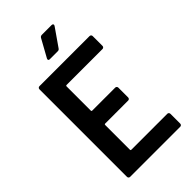

<svg xmlns="http://www.w3.org/2000/svg" viewBox="-267 -968 1048 1048"><g transform="rotate(-45 256.5 -444.5)"><path d="M463 -600H185Q180 -600 180 -595V-407Q180 -402 185 -402H363Q368 -402 371.5 -398.5Q375 -395 375 -390V-314Q375 -309 371.5 -305.5Q368 -302 363 -302H185Q180 -302 180 -297V-105Q180 -100 185 -100H463Q468 -100 471.5 -96.5Q475 -93 475 -88V-12Q475 -7 471.5 -3.5Q468 0 463 0H76Q71 0 67.5 -3.5Q64 -7 64 -12V-688Q64 -693 67.5 -696.5Q71 -700 76 -700H463Q468 -700 471.5 -696.5Q475 -693 475 -688V-612Q475 -607 471.5 -603.5Q468 -600 463 -600ZM212 -778 269 -881Q274 -889 284 -889H359Q366 -889 368.5 -884.5Q371 -880 367 -874L296 -772Q291 -764 282 -764H220Q213 -764 211 -768Q209 -772 212 -778Z"/></g></svg>

Font: Barlow Semi Condensed SemiBold
Style: Regular
Weight: 600
Width: 4
Designer: Jeremy Tribby
Foundry: Tribby Type
Version: Version 1.408